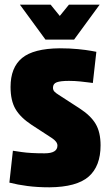

<svg xmlns="http://www.w3.org/2000/svg" viewBox="-20 -789 469 819"><path d="M225 -168Q225 -185 200 -201L114 -257Q67 -288 46 -324Q25 -360 25 -418Q25 -501 74 -541.5Q123 -582 235 -583Q277 -583 312.5 -579.5Q348 -576 369.5 -572Q391 -568 391 -568L376 -435Q376 -435 361 -437Q346 -439 322.5 -441.5Q299 -444 274 -444Q238 -444 222 -438Q206 -432 206 -415Q206 -405 212 -398.5Q218 -392 231 -384L319 -327Q367 -296 388 -260.5Q409 -225 409 -169Q409 -80 358 -35.5Q307 9 191 10Q140 10 97.5 4.5Q55 -1 20 -10L35 -146Q35 -146 72 -140.5Q109 -135 170 -135Q225 -135 225 -168ZM65 -769H196L235 -721L274 -769H405L296 -620H174Z"/></svg>

Font: Protest Strike
Style: Regular
Weight: 400
Designer: Octavio Pardo
Foundry: Ashler Design
Version: Version 2.005; ttfautohint (v1.8.4.7-5d5b)